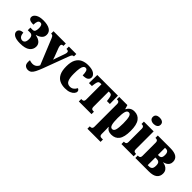

<svg xmlns="http://www.w3.org/2000/svg" viewBox="128 -1890 3240 3240"><g transform="rotate(45 1748.0 -270.0)"><path d="M214 10Q120 10 73.5 -17Q27 -44 27 -87Q27 -118 52.5 -138.5Q78 -159 125 -159Q129 -100 152 -76Q175 -52 207 -52Q236 -52 253.5 -75.5Q271 -99 271 -151Q271 -198 253 -219.5Q235 -241 202 -241H149V-303H202Q234 -303 246.5 -327.5Q259 -352 259 -400Q259 -436 247.5 -460Q236 -484 208 -484Q176 -484 163 -454Q150 -424 150 -374Q82 -374 57 -391.5Q32 -409 32 -440Q32 -483 81 -514.5Q130 -546 221 -546Q321 -546 376 -512Q431 -478 431 -413Q431 -362 396.5 -330Q362 -298 305 -282V-277Q367 -268 407 -234.5Q447 -201 447 -147Q447 -78 391 -34Q335 10 214 10Z M621 233Q586 233 558 211Q530 189 530 130Q530 113 533 91Q568 105 604 105Q642 105 671 86Q700 67 716 29L528 -431Q517 -457 505.5 -468Q494 -479 473 -479H468V-536H762V-479H752Q717 -479 717 -444Q717 -431 721 -417.5Q725 -404 728 -394L783 -250Q788 -235 793 -220.5Q798 -206 803 -191Q808 -206 813 -220.5Q818 -235 823 -250L874 -394Q885 -423 885 -444Q885 -479 845 -479H834V-536H1012V-479H1006Q988 -479 976.5 -466Q965 -453 948 -406L786 28Q757 104 734 149Q711 194 685 213.5Q659 233 621 233Z M1284 10Q1211 10 1155.5 -17Q1100 -44 1069.5 -105Q1039 -166 1039 -269Q1039 -374 1072 -434.5Q1105 -495 1161.5 -520.5Q1218 -546 1288 -546Q1384 -546 1430 -514Q1476 -482 1476 -440Q1476 -405 1447.5 -381Q1419 -357 1343 -357Q1343 -413 1331.5 -448.5Q1320 -484 1287 -484Q1266 -484 1250 -465Q1234 -446 1225.5 -399.5Q1217 -353 1217 -270Q1217 -171 1240.5 -120Q1264 -69 1326 -69Q1399 -69 1439 -148Q1475 -134 1475 -100Q1475 -76 1454 -50.5Q1433 -25 1391 -7.5Q1349 10 1284 10Z M1608 0V-58H1630Q1648 -58 1660.5 -69.5Q1673 -81 1673 -108V-475H1652Q1616 -475 1604.5 -454.5Q1593 -434 1588 -398L1580 -340H1510L1513 -536H2006L2009 -340H1939L1931 -398Q1926 -434 1914.5 -454.5Q1903 -475 1867 -475H1846V-108Q1846 -81 1858 -69.5Q1870 -58 1889 -58H1911V0Z M2036 223V166H2053Q2071 166 2083.5 154.5Q2096 143 2096 116V-428Q2096 -454 2083.5 -466.5Q2071 -479 2053 -479H2036V-536H2231L2253 -463H2257Q2275 -500 2308 -523Q2341 -546 2392 -546Q2481 -546 2530 -479.5Q2579 -413 2579 -267Q2579 -120 2530.5 -55Q2482 10 2390 10Q2346 10 2317 -5Q2288 -20 2270 -51H2265Q2267 -28 2268 -5Q2269 18 2269 47V116Q2269 143 2281 154.5Q2293 166 2312 166H2350V223ZM2335 -67Q2373 -67 2387 -116Q2401 -165 2401 -267Q2401 -369 2386.5 -418Q2372 -467 2335 -467Q2298 -467 2283.5 -418Q2269 -369 2269 -267Q2269 -165 2283.5 -116Q2298 -67 2335 -67Z M2769 -623Q2728 -623 2701.5 -642Q2675 -661 2675 -698Q2675 -737 2701.5 -755Q2728 -773 2769 -773Q2807 -773 2835 -755Q2863 -737 2863 -698Q2863 -661 2835 -642Q2807 -623 2769 -623ZM2625 0V-58H2642Q2660 -58 2672.5 -69.5Q2685 -81 2685 -108V-428Q2685 -454 2672.5 -466.5Q2660 -479 2642 -479H2625V-536H2858V-108Q2858 -81 2870 -69.5Q2882 -58 2901 -58H2917V0Z M2957 0V-58H2974Q2992 -58 3004.5 -70Q3017 -82 3017 -108V-428Q3017 -455 3004.5 -467Q2992 -479 2974 -479H2957V-536H3253Q3358 -536 3406 -502Q3454 -468 3454 -404Q3454 -366 3437.5 -341Q3421 -316 3395.5 -302Q3370 -288 3342 -282V-278Q3371 -275 3402 -260.5Q3433 -246 3454 -217.5Q3475 -189 3475 -144Q3475 -78 3428 -39Q3381 0 3278 0ZM3190 -306H3214Q3245 -306 3261 -326Q3277 -346 3277 -390Q3277 -475 3214 -475H3190ZM3190 -62H3224Q3257 -62 3277 -82Q3297 -102 3297 -155Q3297 -208 3277 -226Q3257 -244 3224 -244H3190Z"/></g></svg>

Font: Noto Serif Condensed Black
Style: Regular
Weight: 900
Width: 3
Designer: Monotype Design Team
Foundry: Monotype Imaging Inc.
Version: Version 2.015; ttfautohint (v1.8.4.7-5d5b)